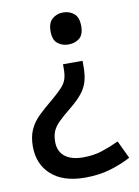

<svg xmlns="http://www.w3.org/2000/svg" viewBox="-84 -602 615 851"><g transform="rotate(-10 223.5 -177.0)"><path d="M308 -291Q308 -255 300 -227.5Q292 -200 273 -176Q254 -152 221 -125Q185 -96 164 -75.5Q143 -55 134.5 -35Q126 -15 126 13Q126 56 155 79Q184 102 237 102Q285 102 324 89Q363 76 399 59L437 139Q394 162 343 177Q292 192 230 192Q132 192 78.5 144Q25 96 25 16Q25 -27 39 -58.5Q53 -90 79.5 -116Q106 -142 143 -172Q175 -199 192 -217.5Q209 -236 214.5 -255Q220 -274 220 -300V-320H308ZM329 -473Q329 -434 309 -418Q289 -402 259 -402Q232 -402 211.5 -418Q191 -434 191 -473Q191 -512 211.5 -529Q232 -546 259 -546Q289 -546 309 -529Q329 -512 329 -473Z"/></g></svg>

Font: Noto Sans Armenian Medium
Style: Regular
Weight: 500
Designer: Monotype Design Team
Foundry: Monotype Imaging Inc.
Version: Version 2.007